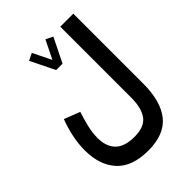

<svg xmlns="http://www.w3.org/2000/svg" viewBox="-261 -814 1181 1181"><g transform="rotate(-45 329.0 -224.0)"><path d="M268.6 -509.3 190.9 -667.5 237.3 -689.9 296.4 -569.8 355.5 -689.9 401.9 -667.5 324.2 -509.3ZM588.4 -71.8Q588.4 82.5 523.7 162.4Q459 242.2 320.3 242.2Q179.7 242.2 111.6 167.5Q43.5 92.8 43.5 -36.1Q43.5 -91.3 55.7 -149.7Q67.9 -208 88.9 -262.7L191.9 -222.7Q176.8 -178.2 164.8 -128.4Q152.8 -78.6 152.8 -34.7Q152.8 40.5 192.9 81.3Q232.9 122.1 320.3 122.1Q405.3 122.1 440.2 75Q475.1 27.8 475.1 -63V-680.2H588.4Z"/></g></svg>

Font: Vazirmatn UI FD SemiBold
Style: Regular
Weight: 600
Designer: Saber Rastikerdar
Foundry: Saber Rastikerdar
Version: Version 33.003